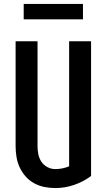

<svg xmlns="http://www.w3.org/2000/svg" viewBox="-20 -944 540 972"><path d="M260 8Q232 8 204.5 2.5Q177 -3 152.5 -16.5Q128 -30 109.5 -51Q91 -72 79.5 -97Q68 -122 63.5 -149.5Q59 -177 59 -205V-735H170V-205Q170 -184 174 -163.5Q178 -143 189.5 -125.5Q201 -108 220 -98Q239 -88 260 -88Q278 -88 295.5 -91.5Q313 -95 330 -102V-735H441V-53Q402 -24 355.5 -8Q309 8 260 8ZM100 -846V-924H400V-846Z"/></svg>

Font: Moesevka
Style: Bold
Weight: 700
Monospace: yes
Designer: Belleve Invis
Foundry: Belleve Invis
Version: Version 32.5.0; ttfautohint (v1.8.4)